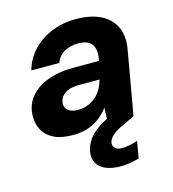

<svg xmlns="http://www.w3.org/2000/svg" viewBox="-108 -600 812 902"><g transform="rotate(-15 298.0 -149.5)"><path d="M191 12Q134 12 98.5 -5.5Q63 -23 46 -53.5Q29 -84 30 -122Q30 -174 60.5 -212.5Q91 -251 145.5 -272Q200 -293 275 -293H398Q405 -329 399 -352Q393 -375 374.5 -386.5Q356 -398 323 -398Q286 -398 256.5 -381.5Q227 -365 215 -332H79Q94 -386 131.5 -426Q169 -466 223.5 -488.5Q278 -511 343 -511Q414 -511 462.5 -487Q511 -463 532 -417.5Q553 -372 541 -308L487 0H363L365 -74Q351 -55 333 -39Q315 -23 293.5 -11.5Q272 0 246.5 6Q221 12 191 12ZM244 -96Q269 -96 291 -104.5Q313 -113 330.5 -128.5Q348 -144 359.5 -164Q371 -184 377 -207V-208H276Q247 -208 226 -200Q205 -192 193.5 -177Q182 -162 181 -142Q181 -119 198.5 -107.5Q216 -96 244 -96ZM366 212Q329 212 299.5 200.5Q270 189 255.5 165Q241 141 247 105Q253 77 270.5 51.5Q288 26 324 2Q360 -22 420 -46L468 -65L487 0L434 25Q394 43 376.5 59Q359 75 355 92Q352 110 363.5 120.5Q375 131 398 131Q413 131 432.5 127Q452 123 473 116L459 198Q438 204 414 208Q390 212 366 212Z"/></g></svg>

Font: DM Sans 20pt ExtraBold
Style: Italic
Weight: 800
Italic angle: -10°
Version: Version 4.004;gftools[0.9.30]